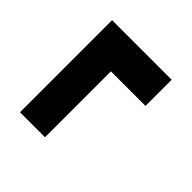

<svg xmlns="http://www.w3.org/2000/svg" viewBox="-47 -539 581 581"><g transform="rotate(-45 243.0 -248.5)"><path d="M46 -269V-376H440V-269ZM328 -121V-328H440V-121Z"/></g></svg>

Font: Bricolage Grotesque 96pt ExtraBold 96pt SemiBold
Style: Regular
Weight: 600
Version: Version 1.001;gftools[0.9.33.dev8+g029e19f]